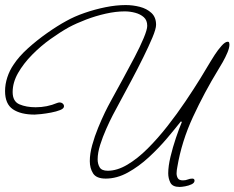

<svg xmlns="http://www.w3.org/2000/svg" viewBox="-26 -708 927 759"><path d="M684 31Q656 31 647.5 14Q639 -3 639 -23Q639 -51 648 -88.5Q657 -126 669.5 -163Q682 -200 693 -226L689 -228Q667 -200 634.5 -161.5Q602 -123 562.5 -86.5Q523 -50 479.5 -26Q436 -2 392 -2Q355 -2 342 -22.5Q329 -43 329 -71Q329 -100 338.5 -134.5Q348 -169 362 -203Q376 -237 389 -264Q398 -283 417.5 -318.5Q437 -354 460.5 -397Q484 -440 506 -482Q528 -524 542 -557.5Q556 -591 556 -606Q556 -628 542.5 -640Q529 -652 508.5 -657.5Q488 -663 467 -663Q432 -663 392 -654Q352 -645 314 -630.5Q276 -616 246 -600Q212 -581 173.5 -553.5Q135 -526 101 -491.5Q67 -457 45.5 -419.5Q24 -382 24 -344Q24 -307 51 -295.5Q78 -284 115 -284Q160 -284 200 -301Q206 -303 209 -303Q217 -303 222 -298.5Q227 -294 227 -288Q227 -279 212 -273Q197 -267 176 -263Q155 -259 136.5 -257Q118 -255 111 -255Q56 -255 25 -276Q-6 -297 -6 -348Q-6 -375 3 -402.5Q12 -430 28 -453Q49 -485 84.5 -517Q120 -549 160.5 -577.5Q201 -606 236 -625Q268 -643 308.5 -657Q349 -671 391 -679.5Q433 -688 471 -688Q499 -688 526.5 -681Q554 -674 572.5 -657Q591 -640 591 -610Q591 -594 576.5 -559.5Q562 -525 540 -480.5Q518 -436 494 -391Q470 -346 450 -309Q430 -272 420 -253Q408 -230 394 -198.5Q380 -167 370 -135.5Q360 -104 360 -78Q360 -60 368 -46.5Q376 -33 400 -33Q437 -33 477.5 -57Q518 -81 558 -121Q598 -161 636 -209.5Q674 -258 707 -307Q740 -356 766 -398Q792 -440 807 -466Q811 -473 823 -491.5Q835 -510 849.5 -526.5Q864 -543 874 -543Q879 -543 880 -539Q881 -535 881 -532Q881 -519 873 -500Q865 -481 854.5 -462.5Q844 -444 837 -433Q782 -343 737 -246Q692 -149 675 -48Q674 -42 673 -36Q672 -30 672 -23Q672 -12 677 -3.5Q682 5 697 5Q708 5 716.5 1.5Q725 -2 734 -2Q743 -2 743 6Q743 15 731.5 20.5Q720 26 706 28.5Q692 31 684 31Z"/></svg>

Font: Ms Madi
Style: Regular
Weight: 400
Designer: Robert E. Leuschke
Foundry: Robert E. Leuschke
Version: Version 1.010; ttfautohint (v1.8.3)